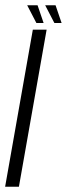

<svg xmlns="http://www.w3.org/2000/svg" viewBox="-46 -711 255 731"><path d="M-26.5 0H26L131.5 -598H79ZM161 -623.5H188.5L165.5 -691H126ZM92.5 -623.5H120L97 -691H57.5Z"/></svg>

Font: Anybody ExtraCondensed Light
Style: Italic
Weight: 300
Width: 2
Italic angle: -10°
Version: Version 1.113;gftools[0.9.25]